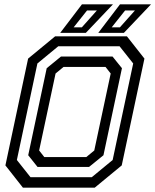

<svg xmlns="http://www.w3.org/2000/svg" viewBox="-20 -868 718 888"><path d="M86 0 5 -103 110 -597 235 -700H567L648 -597L543 -103L418 0ZM185 -141.5H379L416 -172L492 -528L468 -558.5H274L237 -528L161 -172ZM121 -48.5H404.5L501 -128L596 -574.5L533 -654H249.5L153 -574.5L58 -128ZM153.5 -96 110.5 -150 196 -552.5 262 -606.5H500.5L544 -552.5L458.5 -150L392 -96ZM434.5 -716 535 -848H678.5L553 -716ZM320.5 -741.5H358.5L428 -819.5H382.5ZM258.5 -716 359 -848H502.5L377 -716ZM496.5 -741.5H534.5L604 -819.5H558.5Z"/></svg>

Font: Tourney Thin Medium
Style: Italic
Weight: 500
Italic angle: -12°
Version: Version 1.015